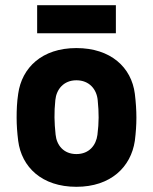

<svg xmlns="http://www.w3.org/2000/svg" viewBox="-20 -707 589 739"><path d="M274 12C406 12 484 -64 499 -165C503 -197 505 -226 505 -254C505 -283 503 -313 499 -346C486 -448 406 -522 274 -522C141 -522 64 -446 50 -346C45 -313 44 -283 44 -254C44 -226 46 -197 50 -165C63 -64 141 12 274 12ZM274 -114C225 -114 198 -148 194 -189C189 -236 188 -273 193 -322C197 -363 225 -398 274 -398C324 -398 352 -363 356 -322C361 -272 361 -236 355 -188C350 -149 324 -114 274 -114ZM123 -579H426V-687H123Z"/></svg>

Font: Finlandica
Style: Bold
Weight: 700
Designer: Niklas Ekholm, Juho Hiilivirta, Jaakko Suomalainen
Foundry: Helsinki Type Studio
Version: Version 2.000;Glyphs 3.2 (3202)